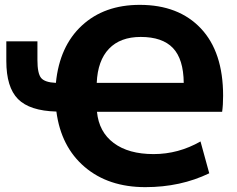

<svg xmlns="http://www.w3.org/2000/svg" viewBox="-20 -760 974 790"><path d="M378 -419H736Q735 -517 691.5 -562.5Q648 -608 559 -608Q475 -608 428.5 -559.5Q382 -511 378 -419ZM210 -419Q225 -570 317 -655Q409 -740 555 -740Q715 -740 806.5 -643Q898 -546 898 -366Q898 -328 894 -300H379Q387 -217 448 -171.5Q509 -126 612 -126Q714 -126 805 -178L841 -47Q723 10 578 10Q426 10 328.5 -73Q231 -156 212 -301Q102 -304 54 -352.5Q6 -401 6 -509V-590H134V-513Q134 -458 149 -439.5Q164 -421 210 -419Z"/></svg>

Font: M PLUS 1p ExtraBold
Style: Regular
Weight: 800
Version: Version 1.062